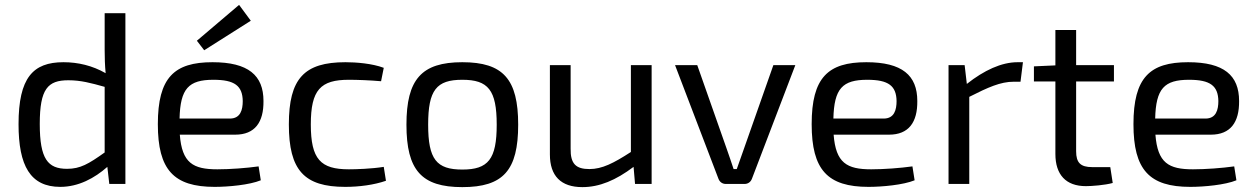

<svg xmlns="http://www.w3.org/2000/svg" viewBox="-20 -754 5149 787"><path d="M494 -700H409V-550C409 -516 410 -487 413 -454C359 -485 300 -499 240 -499C115 -499 56 -435 56 -245C56 -75 104 12 227 12C302 12 368 -24 420 -70L428 0H494ZM409 -129C343 -82 309 -62 255 -62C176 -62 143 -102 143 -246C143 -390 176 -425 260 -425C311 -425 352 -414 409 -398Z M817 -548 1008 -669 960 -734 787 -587ZM944 -202C1025 -202 1061 -253 1060 -340C1060 -445 998 -499 851 -499C694 -499 627 -436 627 -245C627 -58 692 12 860 12C916 12 1003 4 1049 -15L1040 -72C990 -65 923 -60 871 -60C771 -60 726 -86 717 -202ZM716 -268C719 -391 753 -427 855 -427C942 -427 974 -402 975 -340C975 -304 966 -268 922 -268Z M1553 -70C1503 -62 1439 -60 1410 -60C1294 -60 1254 -101 1254 -244C1254 -386 1294 -427 1410 -427C1444 -427 1498 -425 1542 -421L1553 -476C1505 -494 1439 -499 1396 -499C1227 -499 1164 -432 1164 -244C1164 -56 1227 12 1395 12C1452 12 1513 4 1562 -13Z M1875 -499C1708 -499 1646 -429 1646 -243C1646 -56 1708 13 1875 13C2043 13 2104 -56 2104 -243C2104 -429 2043 -499 1875 -499ZM1875 -427C1981 -427 2016 -385 2016 -243C2016 -101 1981 -59 1875 -59C1769 -59 1735 -101 1735 -243C1735 -385 1769 -427 1875 -427Z M2651 -487H2566V-131C2495 -85 2448 -61 2396 -61C2340 -61 2318 -83 2319 -145V-487H2234V-121C2234 -33 2279 13 2367 13C2437 13 2504 -15 2577 -70L2583 0H2651Z M3240 -487H3150L3030 -146L3000 -61H2987C2978 -88 2968 -118 2958 -146L2838 -487H2747L2925 -21C2930 -8 2941 0 2955 0H3032C3046 0 3057 -8 3062 -21Z M3624 -202C3705 -202 3741 -253 3740 -340C3740 -445 3678 -499 3531 -499C3374 -499 3307 -436 3307 -245C3307 -58 3372 12 3540 12C3596 12 3683 4 3729 -15L3720 -72C3670 -65 3603 -60 3551 -60C3451 -60 3406 -86 3397 -202ZM3396 -268C3399 -391 3433 -427 3535 -427C3622 -427 3654 -402 3655 -340C3655 -304 3646 -268 3602 -268Z M4173 -499H4151C4085 -499 4014 -466 3943 -410L3934 -487H3868V0H3953V-357C4030 -396 4081 -419 4135 -419H4163Z M4391 -420H4546V-487H4391V-631H4306V-486L4218 -482V-420H4306V-123C4306 -38 4349 9 4431 9C4455 9 4509 5 4541 -4L4531 -69H4457C4409 -69 4391 -87 4391 -134Z M4943 -202C5024 -202 5060 -253 5059 -340C5059 -445 4997 -499 4850 -499C4693 -499 4626 -436 4626 -245C4626 -58 4691 12 4859 12C4915 12 5002 4 5048 -15L5039 -72C4989 -65 4922 -60 4870 -60C4770 -60 4725 -86 4716 -202ZM4715 -268C4718 -391 4752 -427 4854 -427C4941 -427 4973 -402 4974 -340C4974 -304 4965 -268 4921 -268Z"/></svg>

Font: SnT
Style: Regular
Weight: 400
Designer: Natanael Gama
Version: Version 1.001;PS 001.001;hotconv 1.0.70;makeotf.lib2.5.58329